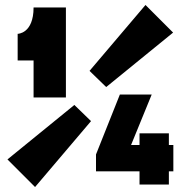

<svg xmlns="http://www.w3.org/2000/svg" viewBox="-20 -742 740 772"><path d="M279 -320 10 -101 121 10 346 -255ZM51 -499H115V-350H245V-712H115C115 -606 51 -606 51 -606ZM340 -457 407 -392 676 -611 565 -722ZM366 -53H541V0H659V-53H677V-159H659V-206H541V-159H507L590 -362H462L366 -121Z"/></svg>

Font: MV Cash Black
Style: Regular
Weight: 900
Designer: Rodrigo Fuenzalida
Foundry: fragTYPE
Version: Version 1.100;Glyphs 3.1.2 (3151)